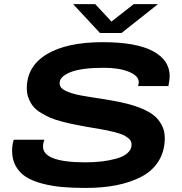

<svg xmlns="http://www.w3.org/2000/svg" viewBox="-20 -905 890 937"><path d="M751 -884.8 573.2 -744.1H467.8L336.9 -884.8H444.8L523.9 -799.8L632.8 -884.8ZM397.9 12.2Q333.5 12.2 282.5 7.6Q231.4 2.9 184.6 -9.5Q137.7 -22 106.7 -41.7Q75.7 -61.5 57.4 -93.5Q39.1 -125.5 39.1 -168Q39.1 -199.2 46.9 -223.1H196.8Q189.9 -205.1 189.9 -189.9Q189.9 -112.8 397 -112.8Q437.5 -112.8 474.6 -116.9Q511.7 -121.1 546.1 -130.4Q580.6 -139.6 601.3 -157.2Q622.1 -174.8 622.1 -199.2Q622.1 -208.5 618.2 -216.6Q614.3 -224.6 605.7 -231.2Q597.2 -237.8 587.9 -243.2Q578.6 -248.5 563.2 -253.2Q547.9 -257.8 535.4 -261.2Q522.9 -264.6 502.9 -268.6Q482.9 -272.5 469.2 -274.9Q455.6 -277.3 433.3 -281Q411.1 -284.7 397.9 -287.1Q361.8 -293.9 338.4 -298.6Q314.9 -303.2 281.5 -312Q248 -320.8 226.8 -329.8Q205.6 -338.9 181.4 -353.3Q157.2 -367.7 143.3 -384.3Q129.4 -400.9 120.1 -423.8Q110.8 -446.8 110.8 -474.1Q110.8 -581.5 208.5 -640.4Q306.2 -699.2 481 -699.2Q644.5 -699.2 726.3 -655.5Q808.1 -611.8 808.1 -533.2Q808.1 -516.1 801.8 -484.9H653.8Q657.2 -498 657.2 -503.9Q657.2 -534.7 609.6 -554.4Q562 -574.2 487.8 -574.2Q378.9 -574.2 325 -553.2Q271 -532.2 271 -499Q271 -487.3 278.1 -478Q285.2 -468.8 300 -461.9Q314.9 -455.1 331.3 -449.7Q347.7 -444.3 373.5 -439.5Q399.4 -434.6 420.7 -431.4Q441.9 -428.2 473.9 -423.1Q505.9 -418 527.8 -414.1Q571.3 -406.2 604.2 -397.9Q637.2 -389.6 672.9 -374.8Q708.5 -359.9 731.4 -341.3Q754.4 -322.8 769.3 -294.7Q784.2 -266.6 784.2 -231.9Q784.2 -167 753.9 -118.7Q723.6 -70.3 669.4 -42.2Q615.2 -14.2 547.6 -1Q480 12.2 397.9 12.2Z"/></svg>

Font: Archivo Expanded SemiBold
Style: Italic
Weight: 600
Width: 7
Italic angle: -10°
Designer: Hector Gatti
Foundry: Omnibus-Type
Version: Version 2.001